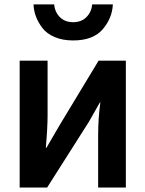

<svg xmlns="http://www.w3.org/2000/svg" viewBox="-20 -833 646 853"><path d="M67.4 0V-563.5H191.4V-319.3Q191.4 -265.6 183.6 -176.8H186.5L245.1 -277.3L418 -563.5H539.1V0H416V-227.5Q416 -307.6 425.8 -377.9H423.8L375 -292L189.5 0ZM128.9 -813.5H220.7Q223.6 -779.3 246.1 -756.8Q268.6 -734.4 304.7 -734.4Q341.8 -734.4 364.3 -757.3Q386.7 -780.3 389.6 -813.5H481.4Q478.5 -752 436 -702.6Q393.6 -653.3 304.7 -653.3Q257.8 -653.3 222.7 -668.5Q187.5 -683.6 168.5 -708.5Q149.4 -733.4 139.6 -759.8Q129.9 -786.1 128.9 -813.5Z"/></svg>

Font: Gothic A1
Style: Bold
Weight: 700
Version: Version 2.50